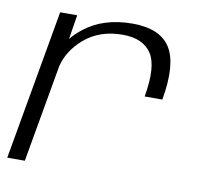

<svg xmlns="http://www.w3.org/2000/svg" viewBox="-70 -669 777 743"><g transform="rotate(10 318.5 -297.5)"><path d="M487.5 -325.5Q509 -446 476 -496Q443 -546 363 -546Q271.5 -546 211.5 -493.5Q156.5 -445.5 141.5 -383L74 0H5L109 -589.5H176L160.5 -494Q179 -516 204 -536Q279 -595 393 -595Q502 -595 542 -531Q582 -467 557 -325.5Z"/></g></svg>

Font: Anybody ExtraExpanded Light
Style: Italic
Weight: 300
Width: 8
Italic angle: -10°
Designer: Tyler Finck
Foundry: Etcetera Type Company
Version: Version 1.010; ttfautohint (v1.8.3) -l 8 -r 50 -G 200 -x 14 